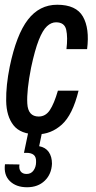

<svg xmlns="http://www.w3.org/2000/svg" viewBox="-20 -556 404 809"><path d="M136 10Q67 10 37 -28Q7 -66 6 -131Q5 -196 21 -275Q49 -410 97.5 -473Q146 -536 221 -536Q301 -536 329.5 -486Q358 -436 347 -349H260Q266 -399 259 -430.5Q252 -462 216 -462Q196 -462 178 -445.5Q160 -429 143.5 -387.5Q127 -346 111 -271Q92 -175 95 -120Q98 -65 143 -65Q172 -65 190 -92Q208 -119 224 -174H311Q286 -72 240.5 -31Q195 10 136 10ZM94 233Q48 233 21.5 207Q-5 181 1 136L62 137Q59 155 67 166Q75 177 92 177Q111 177 121.5 162Q132 147 132 127Q133 106 122.5 97Q112 88 92 88H81L103 -17L160 -12L145 60Q172 65 185.5 84.5Q199 104 199 134Q197 178 168.5 205.5Q140 233 94 233Z"/></svg>

Font: Mona Sans Condensed Medium
Style: Italic
Weight: 500
Width: 3
Italic angle: -11.7°
Designer: Deni Anggara
Foundry: GitHub
Version: Version 1.001; ttfautohint (v1.8.4.7-5d5b);gftools[0.9.31]